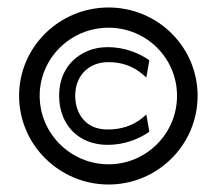

<svg xmlns="http://www.w3.org/2000/svg" viewBox="-20 -482 579 513"><path d="M270 -316C307 -316 336 -304 358 -286L371 -275L379 -321C352 -340 313 -356 268 -356C249 -356 231 -353 215 -346C171 -328 138 -288 138 -226C138 -207 141 -190 147 -174C164 -128 206 -95 268 -95C313 -95 352 -111 379 -130L371 -176L358 -165C335 -147 305 -136 268 -136C255 -136 243 -138 232 -142C202 -154 181 -184 181 -226C181 -239 183 -251 187 -262C199 -293 227 -316 270 -316ZM31 -226C31 -95 139 11 270 11C401 11 508 -95 508 -226C508 -357 401 -462 270 -462C139 -462 31 -357 31 -226ZM86 -226C86 -327 169 -408 270 -408C371 -408 453 -327 453 -226C453 -125 371 -43 270 -43C169 -43 86 -125 86 -226Z"/></svg>

Font: Charger Sport
Style: Regular
Weight: 400
Designer: Jasper
Foundry: Cannot Into Space Fonts
Version: Version 1.1